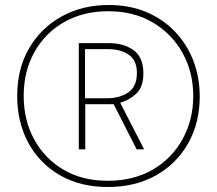

<svg xmlns="http://www.w3.org/2000/svg" viewBox="-20 -742 870 770"><path d="M412 8Q302 8 220 -39.5Q138 -87 93.5 -169.5Q49 -252 49 -357Q49 -467 97 -549Q145 -631 228 -676.5Q311 -722 416 -722Q499 -722 566 -694Q633 -666 681 -616Q729 -566 755 -499.5Q781 -433 781 -355Q781 -250 735 -168Q689 -86 606 -39Q523 8 412 8ZM412 -17Q516 -17 593 -62Q670 -107 712.5 -184.5Q755 -262 755 -357Q755 -452 712.5 -529Q670 -606 593.5 -651.5Q517 -697 414 -697Q314 -697 237.5 -653.5Q161 -610 118 -533Q75 -456 75 -357Q75 -261 116.5 -184Q158 -107 233.5 -62Q309 -17 412 -17ZM296 -143V-569H415Q477 -569 516 -540.5Q555 -512 555 -448Q555 -394 527.5 -367.5Q500 -341 462 -330L558 -143H528L436 -324H322V-143ZM410 -348Q460 -348 494.5 -371.5Q529 -395 529 -449Q529 -500 496.5 -522.5Q464 -545 412 -545H321V-348Z"/></svg>

Font: Noto Sans Gujarati UI ExtraCondensed Thin
Style: Regular
Weight: 100
Width: 2
Designer: Jelle Bosma - Monotype Design Team, Universal Thirst
Foundry: Monotype Imaging Inc.
Version: Version 2.106; ttfautohint (v1.8.4.7-5d5b)